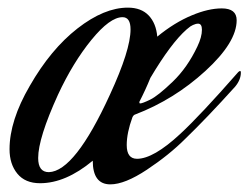

<svg xmlns="http://www.w3.org/2000/svg" viewBox="-20 -461 651 503"><path d="M452 -110Q505 -159 604 -272Q607 -275 609 -275Q611 -275 611 -271Q611 -252 596 -234Q522 -152 465 -97Q423 -55 365 -16.5Q307 22 269 22Q223 22 223 -40Q152 19 85 19Q46 19 25.5 -6Q5 -31 5 -70Q5 -145 58 -236Q113 -332 183 -386.5Q253 -441 315 -441Q350 -441 369.5 -420.5Q389 -400 392 -365Q437 -402 483 -421Q526 -439 561 -439Q600 -439 600 -408Q600 -350 518 -275Q436 -200 334 -161Q330 -160 327 -154Q312 -113 312 -81Q312 -45 339 -45Q382 -45 452 -110ZM132 -213Q80 -99 80 -47Q80 -10 108 -10Q176 -12 268 -213Q322 -330 322 -384Q322 -416 301 -416Q268 -416 219.5 -356.5Q171 -297 132 -213ZM497 -339Q509 -364 509 -383Q509 -399 499 -399Q493 -399 485.5 -395.5Q478 -392 474 -388L469 -384Q428 -348 374 -257Q361 -225 345 -194Q345 -190 347 -190Q353 -190 373.5 -200Q394 -210 432.5 -247Q471 -284 497 -339Z"/></svg>

Font: Aguafina Script
Style: Regular
Weight: 400
Designer: Angel Koziupa and Alejandro Paul
Foundry: Angel Koziupa and Alejandro Paul
Version: Version 1.000